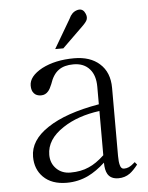

<svg xmlns="http://www.w3.org/2000/svg" viewBox="-51 -722 602 781"><g transform="rotate(-5 250.0 -331.5)"><path d="M481.4 -31.2 472.7 -42Q459 -29.3 446.3 -23.4Q437.5 -19.5 426.8 -19.5Q415 -19.5 411.1 -35.2Q407.2 -48.8 407.2 -73.2V-350.6Q407.2 -415 367.2 -450.2Q329.1 -484.4 263.7 -484.4Q186.5 -484.4 131.8 -456.1Q78.1 -426.8 78.1 -388.7Q78.1 -368.2 87.9 -357.4Q97.7 -345.7 117.2 -345.7Q134.8 -345.7 146.5 -359.4Q154.3 -368.2 162.1 -387.7Q174.8 -426.8 198.2 -443.4Q220.7 -460 258.8 -460Q301.8 -460 325.2 -432.6Q347.7 -407.2 347.7 -360.4V-289.1Q210.9 -265.6 136.7 -215.8Q62.5 -167 62.5 -99.6Q62.5 -48.8 94.7 -16.6Q128.9 17.6 190.4 17.6Q237.3 17.6 278.3 -2Q312.5 -18.6 347.7 -50.8Q347.7 -20.5 357.4 -3.9Q370.1 17.6 401.4 17.6Q427.7 17.6 448.2 2.9Q462.9 -7.8 481.4 -31.2ZM347.7 -261.7V-81.1Q314.5 -49.8 284.2 -37.1Q252 -22.5 209 -22.5Q173.8 -22.5 151.4 -44.9Q128.9 -67.4 128.9 -101.6Q128.9 -165 198.2 -210Q258.8 -250 347.7 -261.7ZM190.4 -528.3H223.6L305.7 -608.4Q324.2 -626 328.1 -635.7Q334 -650.4 322.3 -668.9Q311.5 -684.6 291 -677.7Q270.5 -670.9 259.8 -646.5Z"/></g></svg>

Font: BatangChe
Style: Regular
Weight: 400
Monospace: yes
Version: Version 2.21